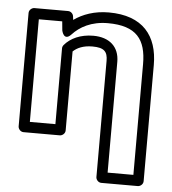

<svg xmlns="http://www.w3.org/2000/svg" viewBox="-55 -613 799 891"><g transform="rotate(5 344.5 -167.5)"><path d="M354 -449C294 -449 248 -427 220 -394C216 -389 214 -384 214 -378V-25H95V-503H204L208 -461C208 -461 218 -410 252 -446C286 -483 339 -513 416 -513C550 -513 595 -452 595 -338V178H475V-338C475 -408 429 -449 354 -449ZM354 -399C409 -399 425 -381 425 -338V203C425 214 435 228 450 228H620C631 228 645 218 645 203V-338C645 -474 575 -563 416 -563C349 -563 295 -543 254 -514L252 -530C251 -542 240 -553 227 -553H70C59 -553 45 -543 45 -528V0C45 11 55 25 70 25H239C250 25 264 15 264 0V-368C282 -385 310 -399 354 -399Z"/></g></svg>

Font: Asimov
Style: XWidOu
Weight: 500
Designer: Google
Version: Version 2.000980; 2014